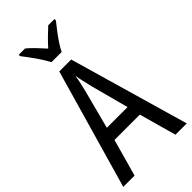

<svg xmlns="http://www.w3.org/2000/svg" viewBox="-287 -1012 1082 1082"><g transform="rotate(-45 253.5 -471.5)"><path d="M416 0 354 -222H152L90 0H0L205 -715H300L506 0ZM274 -530Q269 -553 262 -582.5Q255 -612 252 -634Q248 -608 242 -581Q236 -554 230 -530L170 -301H335ZM211 -783Q194 -816 165 -857.5Q136 -899 110 -932V-943H160Q181 -926 205 -901Q229 -876 252 -850Q278 -879 298.5 -899Q319 -919 345 -943H395V-932Q379 -912 359 -886Q339 -860 321 -833Q303 -806 292 -783Z"/></g></svg>

Font: Noto Sans Thai Looped Condensed
Style: Regular
Weight: 400
Width: 3
Designer: Sasikarn Vongin, Ben Mitchell
Foundry: The Fontpad Ltd
Version: Version 1.001; ttfautohint (v1.8.4.7-5d5b)